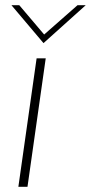

<svg xmlns="http://www.w3.org/2000/svg" viewBox="-20 -717 349 737"><path d="M50.5 0H85.5L155.5 -493H120.5ZM24 -697 147 -551.5 309 -697H277.5L149.5 -584.5L54 -697Z"/></svg>

Font: HK Grotesk ExtraLight
Style: Italic
Weight: 200
Italic angle: -16°
Designer: Alfredo Marco Pradil
Foundry: Hanken Design Co.
Version: Version 3.001;FEAKit 1.0